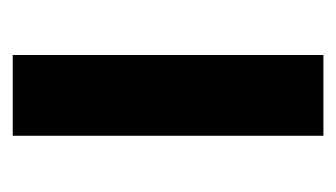

<svg xmlns="http://www.w3.org/2000/svg" viewBox="-136 -404 540 309"><g transform="rotate(-90 134.5 -250.0)"><path d="M70 -500H200V0H70Z"/></g></svg>

Font: PTSans
Style: Bold
Weight: 700
Designer: A.Korolkova, O.Umpeleva, V.Yefimov
Foundry: ParaType Ltd
Version: Version 2.003W OFL